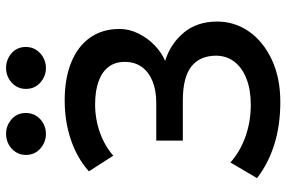

<svg xmlns="http://www.w3.org/2000/svg" viewBox="-179 -775 968 650"><g transform="rotate(-90 305.0 -450.0)"><path d="M284.5 15Q205.5 15 140.5 -5.5Q75.5 -26 27 -64L80 -154Q116 -121.5 167 -103.2Q218 -85 275 -85Q326 -85 363.2 -99.5Q400.5 -114 420.8 -140.2Q441 -166.5 441.5 -202Q441.5 -257.5 404.8 -286.2Q368 -315 290.5 -315H154V-405H282Q324.5 -405 355.5 -417.8Q386.5 -430.5 403.5 -454.2Q420.5 -478 420.5 -511.5Q420.5 -544 403.8 -566.2Q387 -588.5 354.8 -600.2Q322.5 -612 276.5 -612Q227 -612 181.5 -595.8Q136 -579.5 103 -550.5L50 -633Q94 -672.5 156.2 -693.8Q218.5 -715 290 -715Q364.5 -715 419 -692.8Q473.5 -670.5 502.8 -628.8Q532 -587 532 -529.5Q532 -496.5 516.5 -465.2Q501 -434 476.2 -410.2Q451.5 -386.5 424 -375Q482.5 -356.5 519.8 -311.5Q557 -266.5 557 -199Q557 -198 557 -197Q556.5 -138 522.5 -90Q488.5 -42 427.2 -13.5Q366 15 284.5 15ZM177 -778.5Q148.5 -778.5 127 -797.5Q105.5 -816.5 105.5 -846.5Q105.5 -866 115.5 -881.2Q125.5 -896.5 141.8 -905Q158 -913.5 177 -913.5Q204.5 -913.5 226 -895Q247.5 -876.5 247.5 -846.5Q247.5 -826.5 237.8 -811.2Q228 -796 211.8 -787.2Q195.5 -778.5 177 -778.5ZM400 -778.5Q372 -778.5 350.5 -797.5Q329 -816.5 329 -846.5Q329 -866 338.8 -881Q348.5 -896 364.8 -904.8Q381 -913.5 400 -913.5Q428 -913.5 449.5 -895Q471 -876.5 471 -846.5Q471 -826.5 461 -811.2Q451 -796 434.8 -787.2Q418.5 -778.5 400 -778.5Z"/></g></svg>

Font: Geologica EX
Style: Regular
Weight: 400
Designer: Sindre Bremnes, Frode Helland
Foundry: Monokrom Skriftforlag AS
Version: Version 1.010;gftools[0.9.28]